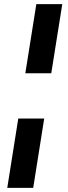

<svg xmlns="http://www.w3.org/2000/svg" viewBox="-20 -725 329 925"><path d="M102 -372 155 -705H280L227 -372ZM15 180 68 -154H193L140 180Z"/></svg>

Font: Nunito Sans 12pt
Style: Bold Italic
Weight: 700
Italic angle: -9°
Designer: Vernon Adams
Foundry: Vernon Adams
Version: Version 3.101;gftools[0.9.27]